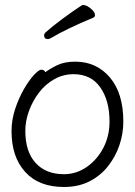

<svg xmlns="http://www.w3.org/2000/svg" viewBox="-20 -730 540 766"><path d="M351 -659Q300 -638 257.5 -617.5Q215 -597 181 -577Q175 -574 171 -574Q156 -574 156 -589Q156 -595 162 -601Q189 -625 228 -654Q267 -683 305 -708Q309 -710 312 -710Q325 -710 342 -696Q359 -682 359 -670Q359 -662 351 -659ZM161 -442Q181 -457 209.5 -470.5Q238 -484 280 -484Q365 -484 418.5 -421Q472 -358 472 -245Q472 -197 456.5 -151Q441 -105 411 -67Q381 -29 337 -6.5Q293 16 235 16Q135 16 80.5 -44Q26 -104 26 -207Q26 -252 40.5 -295.5Q55 -339 75.5 -374.5Q96 -410 115.5 -431Q135 -452 145 -452Q156 -452 161 -442ZM235 -35Q284 -35 325.5 -63.5Q367 -92 392 -139.5Q417 -187 417 -245Q417 -329 380 -381.5Q343 -434 274 -434Q232 -434 196.5 -414Q161 -394 135.5 -360.5Q110 -327 95.5 -287Q81 -247 81 -208Q81 -125 122 -80Q163 -35 235 -35Z"/></svg>

Font: Moon Stars Kai T HW Light
Style: Regular
Weight: 300
Designer: GuiWonder
Version: Version 1.101